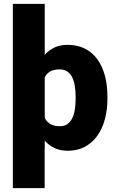

<svg xmlns="http://www.w3.org/2000/svg" viewBox="-20 -770 601 993"><path d="M535.6 -260.3Q535.6 -202.6 522.5 -153.3Q509.3 -104 483.2 -67.6Q457 -31.2 418.7 -10.7Q380.4 9.8 330.6 9.8Q292 9.8 262.7 -3.9Q233.4 -17.6 211.4 -42.5V0H210.9V203.1H46.4V-750H211.4V-486.8Q233.4 -511.2 262.5 -524.7Q291.5 -538.1 329.6 -538.1Q379.9 -538.1 418.5 -518.8Q457 -499.5 482.9 -464.4Q508.8 -429.2 522.2 -379.9Q535.6 -330.6 535.6 -270.5ZM371.1 -270.5Q371.1 -301.3 366.7 -327.1Q362.3 -353 352.8 -371.6Q343.3 -390.1 327.4 -400.6Q311.5 -411.1 289.1 -411.1Q259.3 -411.1 240.5 -400.9Q221.7 -390.6 211.4 -370.1V-160.2Q221.7 -139.6 240.7 -128.4Q259.8 -117.2 290 -117.2Q313.5 -117.2 328.9 -128.4Q344.2 -139.6 353.8 -158.9Q363.3 -178.2 367.2 -204.3Q371.1 -230.5 371.1 -260.3Z"/></svg>

Font: RobotoDraft
Style: Black
Weight: 900
Designer: Google
Version: Version 2.000980w3; 2014; ttfautohint (v1.1) -l 5 -r 24 -G 4